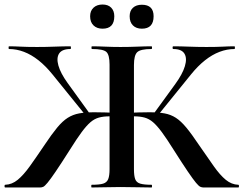

<svg xmlns="http://www.w3.org/2000/svg" viewBox="-32 -830 1078 850"><path d="M374 0Q372 0 372 -6Q372 -12 374 -12Q408 -12 424.5 -17Q441 -22 447 -37Q453 -52 453 -81V-544Q453 -587 439 -600Q425 -613 375 -613Q373 -613 373 -619Q373 -625 375 -625Q402 -625 434 -623.5Q466 -622 501 -622Q541 -622 576 -623.5Q611 -625 639 -625Q641 -625 641 -619Q641 -613 639 -613Q590 -613 575.5 -599Q561 -585 561 -542V-81Q561 -52 566.5 -37Q572 -22 589 -17Q606 -12 639 -12Q641 -12 641 -6Q641 0 639 0Q611 0 576 -1Q541 -2 501 -2Q466 -2 433 -1Q400 0 374 0ZM-9 0Q-12 0 -12 -6Q-12 -12 -9 -12Q21 -13 46.5 -34Q72 -55 100 -94Q128 -133 165 -188Q197 -236 221 -265Q245 -294 268 -308.5Q291 -323 318.5 -328Q346 -333 385 -333Q425 -333 494 -330L492 -312Q481 -313 471 -314Q461 -315 453 -315Q426 -315 406 -309.5Q386 -304 368.5 -289Q351 -274 329.5 -245Q308 -216 278 -168Q238 -105 214.5 -70.5Q191 -36 178.5 -21Q166 -6 159.5 -3Q153 0 145 0ZM349 -317 200 -501Q170 -538 138.5 -563Q107 -588 74 -600.5Q41 -613 8 -613Q6 -613 6 -619Q6 -625 8 -625Q33 -625 59.5 -623.5Q86 -622 132 -622Q173 -622 210 -623.5Q247 -625 280 -625Q282 -625 282 -619Q282 -613 280 -613Q243 -613 230 -593.5Q217 -574 226.5 -540Q236 -506 267 -463L366 -326ZM869 0Q862 0 855 -3Q848 -6 835.5 -21Q823 -36 799.5 -70.5Q776 -105 736 -168Q706 -216 684.5 -245Q663 -274 645.5 -289Q628 -304 608 -309.5Q588 -315 561 -315Q553 -315 543.5 -314Q534 -313 523 -312L522 -330Q588 -333 629 -333Q669 -333 696.5 -328Q724 -323 746.5 -308.5Q769 -294 793 -265Q817 -236 849 -188Q887 -133 914.5 -94Q942 -55 967.5 -34Q993 -13 1023 -12Q1026 -12 1026 -6Q1026 0 1023 0ZM665 -317 648 -326 744 -458Q776 -502 786.5 -537Q797 -572 784.5 -592.5Q772 -613 735 -613Q732 -613 732 -619Q732 -625 735 -625Q767 -625 804.5 -623.5Q842 -622 882 -622Q928 -622 954.5 -623.5Q981 -625 1006 -625Q1008 -625 1008 -619Q1008 -613 1006 -613Q973 -613 940 -600.5Q907 -588 875.5 -563Q844 -538 814 -501ZM422 -703Q397 -703 382 -717.5Q367 -731.9 367 -758Q367 -782 382 -796Q397 -810 422 -810Q446.6 -810 460.3 -796Q474 -782 474 -758Q474 -703 422 -703ZM596 -703Q571 -703 556.5 -717.5Q542 -731.9 542 -758Q542 -782.2 556.5 -795.6Q571 -809 596 -809Q648 -809 648 -758Q648 -703 596 -703Z"/></svg>

Font: Cormorant Light
Style: Regular
Weight: 300
Designer: Christian Thalmann (Catharsis Fonts)
Foundry: Catharsis Fonts
Version: Version 4.000